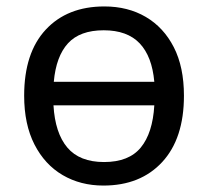

<svg xmlns="http://www.w3.org/2000/svg" viewBox="-20 -566 645 596"><path d="M551 -269Q551 -136 483.5 -63Q416 10 301 10Q230 10 174.5 -22.5Q119 -55 87 -117.5Q55 -180 55 -269Q55 -402 122 -474Q189 -546 304 -546Q377 -546 432.5 -513.5Q488 -481 519.5 -419.5Q551 -358 551 -269ZM302 -472Q228 -472 191 -431.5Q154 -391 147 -312H459Q452 -391 413.5 -431.5Q375 -472 302 -472ZM303 -63Q380 -63 417 -108Q454 -153 459 -239H146Q151 -153 189 -108Q227 -63 303 -63Z"/></svg>

Font: RS Noto Sans
Style: Regular
Weight: 400
Designer: Monotype Design Team
Foundry: Monotype Imaging Inc.
Version: Version 3.10